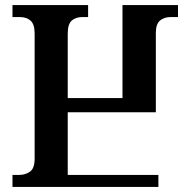

<svg xmlns="http://www.w3.org/2000/svg" viewBox="-20 -734 744 754"><path d="M29 0V-47H54Q80 -47 98 -60Q116 -73 116 -111V-602Q116 -639 100 -653Q84 -667 58 -667H29V-714H326V-667H303Q277 -667 261.5 -653Q246 -639 246 -602V-349H461V-714H679V-667H650Q625 -667 608.5 -653.5Q592 -640 592 -604V-293H246V-47H602V0Z"/></svg>

Font: Noto Serif Georgian SemiCondensed SemiBold
Style: Regular
Weight: 600
Width: 4
Designer: Monotype Design Team, Akaki Razmadze
Foundry: Google LLC
Version: Version 2.003; ttfautohint (v1.8.4.7-5d5b)